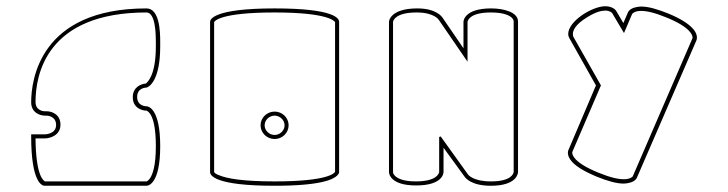

<svg xmlns="http://www.w3.org/2000/svg" viewBox="-20 -552 2336 616"><path d="M94 -108H124C141 -108 174 -118 174 -152C174 -186 145 -195 130 -195H124C123 -195 94 -195 94 -225C94 -311 128 -512 450 -512C479 -512 480 -442 480 -418V-403C480 -310 453 -288 448 -284C433 -283 406 -273 406 -240C406 -206 435 -197 450 -197C455 -195 480 -184 480 -83C480 -21 470 6 462 19C456 28 451 30 450 30H124C120 27 95 14 94 -108ZM450 -525C107 -525 80 -294 80 -224C80 -190 109 -181 124 -181H130C131 -181 160 -180 160 -151C160 -122 126 -121 124 -121H80V-115C80 36 116 44 123 44H450C456 44 494 38 494 -83C494 -204 456 -211 450 -211C449 -211 420 -211 420 -241C420 -271 449 -271 450 -271C456 -272 494 -290 494 -403V-419C494 -450 492 -525 450 -525Z M893 -150C893 -133 878 -119 861 -119C844 -119 829 -133 829 -150C829 -167 844 -181 861 -181C878 -181 893 -167 893 -150ZM906 -150C906 -174 886 -194 861 -194C836 -194 816 -174 816 -150C816 -126 836 -106 861 -106C886 -106 906 -126 906 -150ZM1055 -1C1054 2 1037 30 861 30C755 30 707 20 685 11C674 7 669 4 667 0V-1V-481C668 -484 686 -512 861 -512C1034 -512 1053 -484 1055 -481ZM1062 11C1067 6 1068 2 1068 0V-482C1068 -492 1055 -525 861 -525C663 -525 654 -489 654 -482V0C654 10 667 44 861 44C1008 44 1049 24 1062 11Z M1317 -512C1374 -512 1388 -488 1388 -488C1419 -443 1449 -399 1480 -354V-482C1481 -487 1488 -512 1555 -512C1597 -512 1616 -502 1623 -494C1627 -490 1628 -486 1628 -484V0C1627 5 1621 30 1555 30C1498 30 1482 9 1481 7L1394 -114H1392C1391 -112 1390 -112 1389 -114V0C1388 5 1381 30 1314 30C1273 30 1255 20 1247 12C1240 5 1241 0 1241 0V-482C1242 -488 1251 -512 1317 -512ZM1556 -525C1470 -525 1467 -485 1467 -482V-397L1400 -495C1398 -498 1380 -525 1319 -525C1234 -525 1228 -486 1228 -482V0C1228 3 1230 43 1315 43C1401 43 1403 3 1403 0V-78C1425 -47 1448 -17 1470 14C1474 20 1493 44 1555 44C1638 44 1642 4 1642 0V-483C1642 -513 1596 -525 1556 -525Z M1816 -64 1908 -278 1819 -435C1819 -435 1818 -439 1818 -443C1818 -453 1824 -473 1866 -498C1892 -514 1910 -518 1922 -518C1937 -518 1943 -511 1944 -510L1982 -446L2008 -507C2009 -508 2015 -517 2037 -517C2054 -517 2079 -512 2118 -496C2197 -464 2202 -438 2202 -431V-430L2010 14C2009 15 2003 23 1981 23C1964 23 1939 18 1900 2C1821 -30 1816 -55 1816 -62ZM1803 -443C1803 -435 1807 -430 1807 -429L1892 -278L1803 -69C1803 -68 1802 -66 1802 -62C1802 -57 1803 -50 1809 -41C1822 -21 1852 -3 1895 15C1930 29 1958 37 1981 37C1987 37 1992 36 1997 35C2017 31 2022 21 2023 19L2215 -424C2215 -425 2216 -428 2216 -432C2216 -446 2204 -476 2123 -509C2088 -523 2060 -531 2037 -531C2031 -531 2026 -530 2021 -529C2001 -525 1996 -515 1995 -513L1980 -478L1957 -517C1956 -519 1946 -532 1922 -532C1880 -532 1803 -484 1803 -443Z"/></svg>

Font: Platiipus Light
Style: Light
Weight: 400
Version: Version 001.000